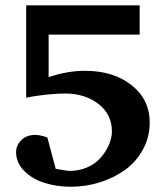

<svg xmlns="http://www.w3.org/2000/svg" viewBox="-20 -691 626 727"><path d="M546.9 -227.1Q546.9 -172.4 521.7 -125.7Q496.6 -79.1 454.8 -48.6Q413.1 -18.1 359.4 -1Q305.7 16.1 248 16.1Q195.3 16.1 149.2 1.7Q103 -12.7 72 -43.5Q41 -74.2 41 -115.2Q41 -140.1 60.5 -160.2Q80.1 -180.2 113.8 -180.2Q130.4 -180.2 159.2 -170.9L190.9 -51.8Q233.4 -43.9 243.2 -43.9Q276.4 -43.9 304.4 -54.9Q332.5 -65.9 350.3 -82.8Q368.2 -99.6 380.6 -120.1Q393.1 -140.6 398.4 -159.2Q403.8 -177.7 403.8 -192.9Q403.8 -257.8 352.8 -297.4Q301.8 -336.9 226.1 -336.9Q195.8 -336.9 159.2 -333Q122.6 -329.1 100.6 -325.2L79.1 -320.8V-670.9H508.8V-560.1H164.1V-398.9Q234.9 -422.9 301.8 -422.9Q409.7 -422.9 478.3 -368.4Q546.9 -314 546.9 -227.1Z"/></svg>

Font: Veleka
Style: Bold
Weight: 700
Designer: Stefan Peev, Context Ltd, 2016; SIL International, 1997-2014.
Foundry: Stefan Peev, Context Ltd, 2016
Version: Version 1.000